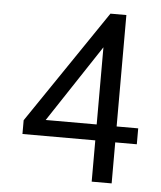

<svg xmlns="http://www.w3.org/2000/svg" viewBox="-48 -666 596 709"><g transform="rotate(5 250.0 -312.0)"><path d="M318 0H392V-152H472V-211H392V-624H333L48 -204V-153H318ZM129 -212 318 -498V-212Z"/></g></svg>

Font: Inconsolata
Style: Regular
Weight: 400
Monospace: yes
Designer: Raph Levien, Cyreal, Brenton Simpson
Foundry: Raph Levien, Cyreal, Google
Version: Version 3.100